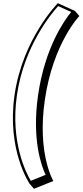

<svg xmlns="http://www.w3.org/2000/svg" viewBox="-20 -895 519 1207"><path d="M315.4 242.8C315.4 242.8 212.9 72.8 261.6 -265.2C313.2 -623.2 478.8 -794.2 478.8 -794.2L451.6 -826L343.7 -875C343.7 -875 122.7 -653 71.4 -297C21.5 49 166.1 260 166.1 260L193.4 291.8ZM266.7 204.2 173.6 241.7C147.6 198.3 43.3 1.8 86.4 -297C131 -606.6 306.5 -813.8 345.7 -856.7L427.5 -819.6C385.3 -768.3 262.7 -597.3 219.4 -297C178.4 -12.8 243.4 155.3 266.7 204.2Z"/></svg>

Font: Blink
Style: 3DObl
Weight: 400
Designer: Mew Too
Foundry: Cannot Into Space Fonts
Version: Version 001.000